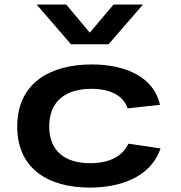

<svg xmlns="http://www.w3.org/2000/svg" viewBox="-20 -838 818 870"><path d="M707.5 -165.5 562 -187C537 -134 481.5 -98.5 389 -98.5C273.5 -98.5 203 -154.5 203 -265C203 -380.5 278.5 -435.5 394 -435.5C479 -435.5 538 -406 558.5 -347L705 -363C677 -488.5 550.5 -546 395 -546C211.5 -546 58 -464.5 58 -265C58 -72 200.5 12 386.5 12C532 12 664.5 -39 707.5 -165.5ZM146 -817.5H280L387 -690L494.5 -817.5H628L472 -637.5H301.5Z"/></svg>

Font: Monaspace Neon Wide
Style: Bold
Weight: 700
Width: 7
Designer: Riley Cran & the Lettermatic Team
Foundry: Lettermatic
Version: Version 1.000 (Monaspace Neon)